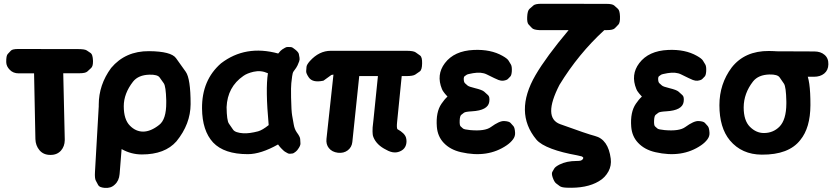

<svg xmlns="http://www.w3.org/2000/svg" viewBox="-20 -770 4304 993"><path d="M30.8 -408.7Q48.3 -390.6 76.7 -390.6H156.2L163.1 -50.8Q164.1 -17.1 184.1 6.8Q204.6 31.2 240.2 31.2Q274.9 31.7 295.4 8.8Q314.5 -13.2 314.9 -44.9Q314.9 -46.4 314.9 -50.8L307.1 -391.1H390.1Q421.9 -391.1 431.6 -400.1Q441.4 -409.2 451.2 -418.2Q460.9 -427.2 460.9 -450.7Q460.9 -453.6 460.9 -456.5Q459.5 -488.3 449.2 -495.4Q439 -502.4 428.5 -509.3Q418 -516.1 385.7 -516.1L73.7 -516.6Q44.4 -516.6 36.4 -508.1Q28.3 -499.5 20 -490.7Q11.7 -481.9 12.2 -448.7Q12.7 -426.8 30.8 -408.7Z M554.7 -418.5Q490.7 -331.5 490.7 -228.5V-219.2Q490.2 -215.8 490.2 -211.9L471.2 119.1Q469.2 152.8 475.6 164.3Q481.9 175.8 488 187.5Q494.1 199.2 521 201.7Q553.2 204.6 573.2 185.1Q595.7 165.5 598.6 129.9L608.9 1Q658.2 28.8 713.9 28.8Q833 28.8 892.6 -39.1Q965.3 -128.4 965.8 -231.4Q965.8 -363.3 940.7 -398.7Q915.5 -434.1 890.4 -469.2Q865.2 -504.4 751 -505.4Q628.4 -506.3 554.7 -418.5ZM752.9 -383.8Q794.4 -384.8 805.4 -369.6Q816.4 -354.5 827.1 -339.1Q837.9 -323.7 839.8 -251Q839.8 -245.1 839.8 -239.3Q840.3 -152.3 803.2 -124Q759.3 -89.4 720.2 -89.4Q682.1 -89.4 651.9 -120.1Q620.1 -151.9 620.1 -220.7Q620.1 -286.1 668 -347.7Q695.3 -382.3 752.9 -383.8Z M1418 -22.9Q1428.7 -8.3 1434.1 -3.2Q1439.5 2 1444.8 7.3Q1450.2 12.7 1456.1 15.9Q1461.9 19 1467.8 22.5Q1473.6 25.9 1480 25.1Q1486.3 24.4 1492.4 23.9Q1498.5 23.4 1510.3 13.7Q1514.6 10.3 1518.1 5.9L1518.6 5.4V4.9Q1534.7 -16.1 1533.9 -27.8Q1533.2 -39.6 1532.5 -51.3Q1531.7 -63 1514.6 -85.9Q1503.4 -102.1 1499.3 -125.5Q1495.1 -148.9 1491 -172.1Q1486.8 -195.3 1485.4 -265.6Q1484.4 -321.3 1486.6 -339.6Q1488.8 -357.9 1491 -376Q1493.2 -394 1498.5 -400.9Q1514.6 -421.9 1518.8 -431.9Q1522.9 -441.9 1526.9 -451.7Q1530.8 -461.4 1529.1 -471.2Q1527.3 -481 1525.6 -490.5Q1523.9 -500 1506.8 -513.7Q1492.7 -525.9 1484.9 -526.4Q1477.1 -526.9 1469 -527.1Q1460.9 -527.3 1453.9 -522.9Q1446.8 -518.6 1439.5 -514.2Q1432.1 -509.8 1418.9 -493.2Q1249.5 -539.6 1123 -442.4Q1023.4 -355.5 1024.9 -209Q1025.9 -93.8 1082 -33.2Q1139.2 27.3 1261.7 27.3Q1329.1 27.3 1418 -22.9ZM1238.8 -80.6Q1196.3 -83.5 1185.5 -99.4Q1174.8 -115.2 1163.8 -130.9Q1152.8 -146.5 1151.9 -215.8Q1156.2 -320.3 1238.8 -377.4Q1257.8 -391.1 1291.5 -398.9Q1329.6 -407.7 1365.7 -391.1Q1352.5 -309.1 1369.6 -123Q1337.4 -97.2 1314.9 -90.8Q1270 -79.1 1238.8 -80.6Z M1649.4 -352.1 1653.3 -353 1693.8 -382.3Q1698.2 -383.3 1704.6 -384.3L1668.5 -51.8Q1665.5 -23.4 1680.7 -4.4Q1696.8 16.1 1727.5 20Q1757.8 23.4 1778.8 7.3Q1799.3 -8.8 1802.2 -35.2L1837.9 -376.5H1934.6L1911.6 -150.9Q1907.2 -112.8 1907.2 -110.8Q1906.2 -96.7 1906.7 -90.1Q1907.2 -83.5 1907.5 -76.7Q1907.7 -69.8 1911.1 -61Q1927.7 -19.5 1978 4.9Q2021 29.8 2056.6 8.8Q2073.7 -1 2079.6 -20Q2085 -38.1 2080.1 -57.1Q2073.7 -81.1 2035.2 -102.1Q2030.8 -109.9 2033.7 -138.2L2057.6 -376.5H2080.6Q2116.2 -376.5 2127.9 -384.5Q2139.6 -392.6 2151.1 -400.6Q2162.6 -408.7 2163.1 -441.4Q2164.1 -474.6 2152.6 -482.9Q2141.1 -491.2 2129.6 -499.3Q2118.2 -507.3 2082 -507.3H1690.9Q1630.4 -507.3 1582.5 -454.1Q1565.9 -435.1 1565.2 -424.1Q1564.5 -413.1 1563.5 -402.1Q1562.5 -391.1 1576.7 -370.1Q1596.2 -341.3 1649.4 -352.1Z M2437 -314Q2404.8 -321.8 2398.2 -327.6Q2391.6 -333.5 2385 -339.4Q2378.4 -345.2 2378.4 -363.3Q2378.4 -372.6 2383.5 -376.2Q2388.7 -379.9 2393.6 -383.3Q2398.4 -386.7 2426.8 -391.6Q2469.7 -398.9 2497.1 -385.3Q2525.9 -371.1 2536.1 -366.2Q2552.2 -358.4 2558.1 -356.4Q2571.3 -351.6 2581.5 -352.5Q2600.6 -355 2606.9 -361.6Q2613.3 -368.2 2619.4 -374.5Q2625.5 -380.9 2627 -400.9Q2628.4 -426.3 2622.3 -436.5Q2616.2 -446.8 2609.9 -457Q2603.5 -467.3 2579.1 -481Q2518.6 -515.6 2430.2 -511.7Q2329.1 -507.3 2280.8 -443.4Q2235.4 -383.3 2265.6 -309.6Q2267.6 -304.2 2269.8 -301Q2272 -297.9 2274.2 -294.7Q2276.4 -291.5 2278.3 -289.1Q2280.3 -286.6 2282.2 -284.2Q2284.2 -281.7 2294.4 -270.5Q2278.3 -255.9 2263.2 -233.4Q2233.4 -189.9 2239.3 -114.3Q2243.2 -64.9 2274.4 -31.7Q2308.1 4.4 2364.3 17.1Q2502.4 48.8 2600.6 -18.6Q2620.6 -32.2 2633.3 -49.3Q2645 -64.9 2644 -83Q2642.6 -109.4 2635.3 -117.7Q2627.9 -126 2620.4 -134.3Q2612.8 -142.6 2587.9 -144Q2563.5 -145.5 2518.6 -112.8Q2487.8 -90.3 2411.6 -97.2Q2380.4 -100.1 2374.5 -105.5Q2368.7 -110.8 2362.5 -116.2Q2356.4 -121.6 2357.4 -146Q2358.4 -170.4 2365.5 -176Q2372.6 -181.6 2379.6 -187Q2386.7 -192.4 2420.9 -194.3Q2503.4 -199.2 2510.3 -242.7Q2514.2 -268.6 2504.2 -277.8Q2494.1 -287.1 2483.9 -296.1Q2473.6 -305.2 2437 -314Z M2706.5 -682.6Q2705.1 -652.3 2713.9 -643.3Q2722.7 -634.3 2731.2 -625Q2739.7 -615.7 2769 -614.3Q2772 -614.3 2775.4 -614.3H2920.9Q2804.7 -476.1 2749.5 -381.3Q2637.7 -188.5 2753.9 -48.3Q2775.9 -22 2833.5 -0.5Q2885.7 19 2964.4 33.2Q2986.3 37.6 2989.3 39.1Q2997.1 43.5 2996.6 46.9Q2996.6 52.2 2990.7 56.6Q2986.3 60.1 2981.9 61Q2974.6 62.5 2961.9 62.5Q2910.6 62.5 2873.5 81.1Q2852.1 92.3 2846.9 101.1Q2841.8 109.9 2836.7 118.7Q2831.5 127.4 2838.4 147.9Q2846.7 171.4 2856.2 178.5Q2865.7 185.5 2875 192.6Q2884.3 199.7 2910.6 200.7Q3014.2 205.1 3077.1 167.5Q3109.4 148.9 3127 116.2Q3143.1 86.4 3138.7 50.8Q3126 -49.3 3056.6 -66.9Q3018.1 -76.7 2877 -127.9Q2786.1 -161.1 2873.5 -331.1Q2971.2 -491.2 3105.5 -614.3H3119.6Q3150.4 -614.3 3159.7 -623.8Q3168.9 -633.3 3178.2 -642.8Q3187.5 -652.3 3186.5 -684.6Q3185.5 -715.3 3176 -724.1Q3166.5 -732.9 3156.7 -741.5Q3147 -750 3116.7 -750L2780.3 -750.5Q2748.5 -750.5 2738.5 -741.7Q2728.5 -732.9 2718.3 -723.9Q2708 -714.8 2706.5 -682.6Z M3442.4 -314Q3410.2 -321.8 3403.6 -327.6Q3397 -333.5 3390.4 -339.4Q3383.8 -345.2 3383.8 -363.3Q3383.8 -372.6 3388.9 -376.2Q3394 -379.9 3398.9 -383.3Q3403.8 -386.7 3432.1 -391.6Q3475.1 -398.9 3502.4 -385.3Q3531.2 -371.1 3541.5 -366.2Q3557.6 -358.4 3563.5 -356.4Q3576.7 -351.6 3586.9 -352.5Q3606 -355 3612.3 -361.6Q3618.7 -368.2 3624.8 -374.5Q3630.9 -380.9 3632.3 -400.9Q3633.8 -426.3 3627.7 -436.5Q3621.6 -446.8 3615.2 -457Q3608.9 -467.3 3584.5 -481Q3523.9 -515.6 3435.5 -511.7Q3334.5 -507.3 3286.1 -443.4Q3240.7 -383.3 3271 -309.6Q3272.9 -304.2 3275.1 -301Q3277.3 -297.9 3279.5 -294.7Q3281.7 -291.5 3283.7 -289.1Q3285.6 -286.6 3287.6 -284.2Q3289.6 -281.7 3299.8 -270.5Q3283.7 -255.9 3268.6 -233.4Q3238.8 -189.9 3244.6 -114.3Q3248.5 -64.9 3279.8 -31.7Q3313.5 4.4 3369.6 17.1Q3507.8 48.8 3606 -18.6Q3626 -32.2 3638.7 -49.3Q3650.4 -64.9 3649.4 -83Q3647.9 -109.4 3640.6 -117.7Q3633.3 -126 3625.7 -134.3Q3618.2 -142.6 3593.3 -144Q3568.8 -145.5 3523.9 -112.8Q3493.2 -90.3 3417 -97.2Q3385.7 -100.1 3379.9 -105.5Q3374 -110.8 3367.9 -116.2Q3361.8 -121.6 3362.8 -146Q3363.8 -170.4 3370.8 -176Q3377.9 -181.6 3385 -187Q3392.1 -192.4 3426.3 -194.3Q3508.8 -199.2 3515.6 -242.7Q3519.5 -268.6 3509.5 -277.8Q3499.5 -287.1 3489.3 -296.1Q3479 -305.2 3442.4 -314Z M3879.9 -488.8Q3853.5 -472.2 3852.5 -438Q3851.6 -406.2 3875.5 -390.1Q3892.6 -378.9 3936 -397.5Q3938 -398.4 3944.3 -397.5L4091.8 -373H4189.5Q4222.2 -373 4242.7 -389.6Q4263.7 -406.7 4264.2 -437.5Q4265.1 -468.8 4244.6 -486.3Q4224.6 -503.9 4191.4 -503.9L3948.2 -504.9Q3906.2 -505.4 3879.9 -488.8ZM3959.5 -384.8Q4001 -385.7 4012.2 -369.6Q4023.4 -353.5 4034.4 -337.4Q4045.4 -321.3 4046.9 -245.1Q4046.9 -239.7 4046.9 -233.9Q4046.4 -149.9 4010.7 -114.3Q3978 -82 3930.7 -82Q3890.6 -82 3858.4 -114.3Q3826.2 -146.5 3826.2 -214.8Q3826.7 -287.1 3874.5 -348.6Q3901.9 -383.3 3959.5 -384.8ZM3764.2 -420.9Q3700.7 -335.9 3700.7 -226.1Q3700.7 -109.4 3754.9 -43.9Q3816.4 29.3 3919.9 29.8Q4059.6 30.8 4119.1 -45.9Q4170.9 -108.9 4171.4 -226.1Q4171.9 -360.8 4147 -397Q4122.1 -433.1 4096.9 -469.2Q4071.8 -505.4 3957 -506.3Q3832 -507.3 3764.2 -420.9Z"/></svg>

Font: Comic Relief
Style: Bold
Weight: 700
Designer: Jeff Davis
Foundry: Loudifier
Version: Version 1.200; ttfautohint (v1.8.4.7-5d5b)